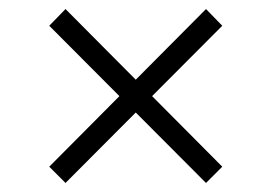

<svg xmlns="http://www.w3.org/2000/svg" viewBox="-20 -553 600 425"><path d="M89 -184 436 -533 472 -496 125 -148ZM89 -496 125 -533 472 -184 436 -148Z"/></svg>

Font: Roboto Serif 72pt
Style: Regular
Weight: 400
Designer: Greg Gazdowicz
Foundry: Commercial Type
Version: Version 1.008